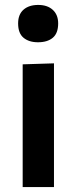

<svg xmlns="http://www.w3.org/2000/svg" viewBox="-20 -759 312 779"><path d="M72 0V-498L199 -502V0ZM134 -587.5Q97.5 -587.5 75.5 -605.8Q53.5 -624 53.5 -664Q53.5 -700.5 75.5 -719.8Q97.5 -739 135 -739Q172.5 -739 194.2 -719Q216 -699 216 -664Q216 -624 194.2 -605.8Q172.5 -587.5 134 -587.5Z"/></svg>

Font: Heraclito SemiBold
Style: Regular
Weight: 600
Designer: Kostas Bartsokas (font) & Cristiano Sobral (main changes)
Foundry: Kostas Bartsokas (font) & Cristiano Sobral (main changes)
Version: Version 1.00;July 8, 2020;FontCreator 13.0.0.2655 64-bit